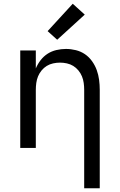

<svg xmlns="http://www.w3.org/2000/svg" viewBox="-20 -789 640 1024"><path d="M429 215V-310Q429 -328 426.5 -346.5Q424 -365 417 -382Q410 -399 398 -413.5Q386 -428 370.5 -437.5Q355 -447 336.5 -451Q318 -455 300 -455Q282 -455 263.5 -451Q245 -447 229.5 -437.5Q214 -428 202 -413.5Q190 -399 183 -382Q176 -365 173.5 -346.5Q171 -328 171 -310V0H88V-520H171V-424Q181 -448 197 -468.5Q213 -489 234 -502.5Q255 -516 280.5 -522Q306 -528 332 -528Q358 -528 384.5 -521.5Q411 -515 433 -500Q455 -485 471 -462.5Q487 -440 496 -415Q505 -390 508.5 -363.5Q512 -337 512 -310V215ZM285 -577 234 -623 368 -769 432 -711Z"/></svg>

Font: Iosevka Meiseki Sans
Style: Regular
Weight: 400
Monospace: yes
Designer: Belleve Invis
Foundry: Belleve Invis
Version: Version 11.2.6; ttfautohint (v1.8.4)